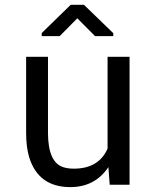

<svg xmlns="http://www.w3.org/2000/svg" viewBox="-20 -763 640 793"><path d="M87.9 -214.4V-528.3H178.2V-213.4Q178.7 -94.2 239.3 -73.2Q258.8 -66.4 284.7 -66.4Q388.2 -66.4 424.3 -149.4V-528.3H515.1V0H433.1L427.7 -72.8Q372.1 9.8 270.5 9.8Q138.7 9.8 100.6 -113.3Q87.9 -155.3 87.9 -214.4ZM447.8 -613.8H372.6L299.3 -687.5L226.6 -613.8H152.3V-626.5L272 -743.2H326.7L447.8 -626Z"/></svg>

Font: RobotoMono-Regular
Style: Regular
Weight: 400
Designer: Google
Version: Version 2.000985; 2015; ttfautohint (v1.3)